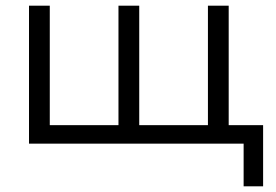

<svg xmlns="http://www.w3.org/2000/svg" viewBox="-20 -505 970 675"><path d="M836.5 150V0H739V-65H905V150ZM82 0V-485H155V-65H396.5V-485H469.5V-65H711V-485H784V0Z"/></svg>

Font: Geologica Cursive ExtraLight
Style: Regular
Weight: 250
Designer: Sindre Bremnes, Frode Helland
Foundry: Monokrom Skriftforlag AS
Version: Version 1.010;gftools[0.9.28]